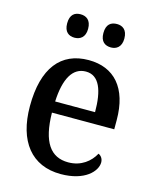

<svg xmlns="http://www.w3.org/2000/svg" viewBox="-114 -824 735 911"><g transform="rotate(15 253.5 -368.5)"><path d="M347 -632C373 -632 398 -647 398 -689C398 -733 373 -747 347 -747C318 -747 295 -733 295 -689C295 -647 318 -632 347 -632ZM168 -632C195 -632 220 -647 220 -689C220 -733 195 -747 168 -747C140 -747 117 -733 117 -689C117 -647 140 -632 168 -632ZM272 10C391 10 444 -50 444 -93C444 -112 433 -125 421 -130C399 -89 356 -53 292 -53C205 -53 159 -117 157 -261H463V-306C463 -464 387 -547 262 -547C126 -547 48 -452 48 -264C48 -91 129 10 272 10ZM354 -316H158C163 -429 198 -491 263 -491C329 -491 354 -422 354 -316Z"/></g></svg>

Font: Noto Serif Hebrew SemiCondensed Medium
Style: Regular
Weight: 500
Width: 4
Designer: Monotype Design Team
Foundry: Monotype Imaging Inc.
Version: Version 2.004